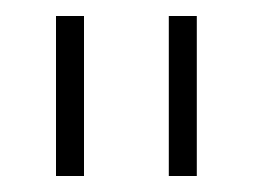

<svg xmlns="http://www.w3.org/2000/svg" viewBox="-20 -721 320 240"><path d="M226 -501H191V-701H226ZM85 -501H50V-701H85Z"/></svg>

Font: TypoPRO Titillium Text
Style: 1 wt
Weight: 100
Designer: Accademia di Belle Arti di Urbino and others
Foundry: Accademia di Belle Arti di Urbino and others.
Version: Version 25.000